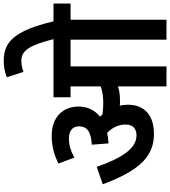

<svg xmlns="http://www.w3.org/2000/svg" viewBox="40 -976 936 1057"><g transform="rotate(-90 508.5 -448.0)"><path d="M460 -212C460 -228 458 -243 455 -257C463 -256 472 -256 480 -256C509 -256 535 -258 561 -267V0H671V-528H818V0H928V-528H1017V-622H919C867 -842 803 -896 702 -896C668 -896 639 -890 611 -879L641 -787C658 -794 678 -799 702 -799C760 -799 788 -751 821 -622H501V-528H561V-362C531 -352 503 -348 467 -348C444 -348 425 -350 407 -352C402 -357 398 -362 394 -366C430 -394 450 -435 450 -484C450 -570 392 -632 288 -632C225 -632 175 -614 136 -595L169 -507C203 -526 237 -537 274 -537C312 -537 341 -521 341 -481C341 -439 313 -415 240 -411L247 -319C268 -320 287 -323 305 -327C334 -298 351 -265 351 -225C351 -186 329 -165 291 -165C220 -165 167 -243 118 -384L22 -351C101 -138 182 -69 300 -69C400 -69 460 -120 460 -212Z"/></g></svg>

Font: Noto Sans SemiCondensed SemiBold
Style: Italic
Weight: 600
Width: 4
Italic angle: -12°
Designer: Monotype Design Team
Foundry: Monotype Imaging Inc.
Version: Version 2.013